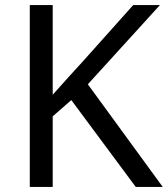

<svg xmlns="http://www.w3.org/2000/svg" viewBox="-20 -734 659 754"><path d="M619 0H513L260 -341L187 -277V0H97V-714H187V-362Q217 -396 248 -430Q279 -464 310 -498L503 -714H608L325 -403Z"/></svg>

Font: Noto Sans Tirhuta
Style: Regular
Weight: 400
Designer: Monotype Design Team
Foundry: Monotype Imaging Inc.
Version: Version 2.003; ttfautohint (v1.8.4.7-5d5b)